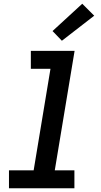

<svg xmlns="http://www.w3.org/2000/svg" viewBox="-20 -1007 540 1027"><path d="M28 0V-96H160L250 -639H145V-735H379L273 -96H378V0ZM311 -789 261 -841 420 -987 484 -923Z"/></svg>

Font: Iosevka Slab Oblique
Style: Bold
Weight: 700
Italic angle: -9°
Monospace: yes
Designer: Belleve Invis
Foundry: Belleve Invis
Version: Version 11.1.1; ttfautohint (v1.8.3)